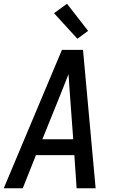

<svg xmlns="http://www.w3.org/2000/svg" viewBox="-20 -1000 640 1020"><path d="M0 0 309 -735H421L488 0H387L375 -176H171L101 0ZM369 -260 352 -490Q350 -519 348 -548Q346 -577 344 -606Q332 -577 321 -548Q310 -519 298 -490L205 -260ZM391 -794 267 -930 336 -980 448 -836Z"/></svg>

Font: Iosevka Custom Medium Oblique
Style: Regular
Weight: 500
Italic angle: -9°
Designer: Belleve Invis
Foundry: Belleve Invis
Version: Version 27.0.1